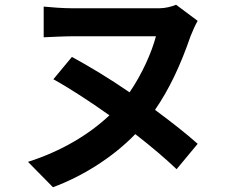

<svg xmlns="http://www.w3.org/2000/svg" viewBox="-20 -726 996 809"><path d="M721.9 -706C702.8 -697.8 675.8 -691.1 649.9 -691.1H288C245 -691.1 192.1 -695.3 164.1 -698.2V-568.9C192.1 -570 248.9 -573.2 288 -573.2H637.1C619 -505.3 579.9 -415.8 525.9 -337C442.8 -394.2 356.9 -446 283 -486.2L204.9 -392C272 -355.1 358 -299 441.1 -240.1C355.1 -159.1 239 -89.1 98 -44L203.1 62.9C325.3 17.8 453.1 -60.7 550.1 -160.9C617.2 -109 677.9 -57.2 724.1 -13.1L812.9 -120C764.9 -163 702.1 -212 633.2 -263.1C691.1 -347.3 739 -446 783 -573.9C793 -598.7 802.9 -621.1 812.9 -638.1Z"/></svg>

Font: Karasuma Gothic
Style: Bold
Weight: 700
Designer: Rasmus Andersson / Ryoko Nishizuka
Foundry: Genbu
Version: Version 1.00